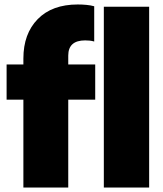

<svg xmlns="http://www.w3.org/2000/svg" viewBox="-20 -838 730 858"><path d="M84.5 0V-392.5H9.5V-550H84.5V-576.5Q84.5 -687 148.5 -752.5Q212.5 -818 327.5 -818Q347.5 -818 366.2 -816.2Q385 -814.5 401 -810V-652.5Q390.5 -655.5 380.8 -656.5Q371 -657.5 360.5 -657.5Q285 -657.5 285 -589.5V-550H405.5V-392.5H285V0ZM444 0V-808H646.5V0Z"/></svg>

Font: Encode Sans Semi Condensed Black
Style: Regular
Weight: 900
Width: 4
Designer: Multiple Designers
Foundry: Impallari Type
Version: Version 3.000; ttfautohint (v1.8.3) -l 8 -r 50 -G 200 -x 14 